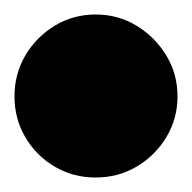

<svg xmlns="http://www.w3.org/2000/svg" viewBox="-82 -633 265 265"><path d="M-62 -500Q-62 -469 -47 -443.5Q-32 -418 -6.5 -403Q19 -388 50 -388Q81 -388 106.5 -403Q132 -418 147.5 -443.5Q163 -469 163 -500Q163 -531 147.5 -556.5Q132 -582 106.5 -597.5Q81 -613 50 -613Q19 -613 -6.5 -597.5Q-32 -582 -47 -556.5Q-62 -531 -62 -500Z"/></svg>

Font: Linefont Black
Style: Regular
Weight: 900
Monospace: yes
Version: Version 3.002;gftools[0.9.33]